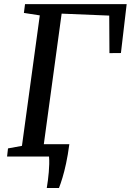

<svg xmlns="http://www.w3.org/2000/svg" viewBox="-20 -763 638 936"><path d="M208 153.5Q211 136 213.5 116.2Q216 96.5 217.8 76.2Q219.5 56 220 36.8Q220.5 17.5 219 0L165 -60H318Q311 -7 302.2 33.5Q293.5 74 284.5 103.5Q275.5 133 267.5 153.5ZM14.5 0 19 -39.5 87 -52 174 -688 96.5 -700 102 -743H597.5L569.5 -504.5L513.5 -504L512.5 -687L280.5 -696.5L192.5 -52L306 -39.5L302 0Z"/></svg>

Font: Merriweather 20pt
Style: Italic
Weight: 400
Italic angle: -7.8°
Version: Version 2.101